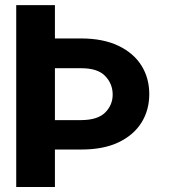

<svg xmlns="http://www.w3.org/2000/svg" viewBox="-20 -748 678 768"><path d="M44.9 -727.5H199.7V-594.2H305.7Q393.6 -593.8 454.1 -564.7Q514.6 -535.6 545.9 -485.6Q577.1 -435.5 577.1 -371.6Q577.1 -307.6 545.9 -257.6Q514.6 -207.5 454.1 -178.7Q393.6 -149.9 305.7 -149.9H199.7V0H44.9ZM305.7 -475.1H199.7V-267.6H305.7Q371.1 -268.1 400.9 -298.1Q430.7 -328.1 430.7 -369.6Q430.7 -412.6 400.9 -443.8Q371.1 -475.1 305.7 -475.1Z"/></svg>

Font: Inter Tight
Style: Bold
Weight: 700
Designer: Rasmus Andersson
Foundry: rsms
Version: Version 3.004; ttfautohint (v1.8.4.7-5d5b)